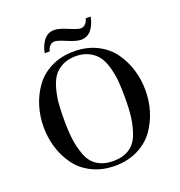

<svg xmlns="http://www.w3.org/2000/svg" viewBox="-157 -1022 1091 1166"><g transform="rotate(-20 389.0 -439.5)"><path d="M79.5 -224Q60 -288 60 -357Q60 -426 79.5 -490Q99 -554 137.5 -608Q176 -662 241 -694.5Q306 -727 389 -727Q472 -727 537 -694.5Q602 -662 640.5 -608Q679 -554 698.5 -490Q718 -426 718 -357Q718 -288 698.5 -224Q679 -160 640.5 -106.5Q602 -53 537 -20.5Q472 12 389 12Q306 12 241 -20.5Q176 -53 137.5 -106.5Q99 -160 79.5 -224ZM586 -357Q586 -416 582.5 -460Q579 -504 566.5 -551Q554 -598 533.5 -627.5Q513 -657 476 -676.5Q439 -696 389 -696Q339 -696 302 -676.5Q265 -657 244.5 -627.5Q224 -598 211.5 -551Q199 -504 195.5 -460Q192 -416 192 -357Q192 -282 199 -229Q206 -176 225 -124.5Q244 -73 285.5 -46Q327 -19 389 -19Q451 -19 492.5 -46Q534 -73 553 -124.5Q572 -176 579 -229Q586 -282 586 -357ZM252 -777H220Q228 -824 253.5 -857Q279 -890 322 -890Q351 -890 405 -867Q459 -844 478 -844Q496 -844 509 -857.5Q522 -871 526 -891H558Q550 -844 524.5 -811Q499 -778 456 -778Q427 -778 373 -801Q319 -824 300 -824Q282 -824 269 -810.5Q256 -797 252 -777Z"/></g></svg>

Font: Justus
Style: Oldstyle
Weight: 500
Version: Version 001.000